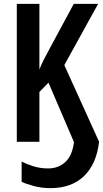

<svg xmlns="http://www.w3.org/2000/svg" viewBox="-20 -734 533 994"><path d="M241 240Q195 240 153 228.5Q111 217 92 207V102Q118 116 153.5 127Q189 138 229 138Q282 138 318 105Q354 72 363 2L231 -306L184 -258V0H67V-714H184V-374Q193 -398 205.5 -422.5Q218 -447 232 -473L362 -714H488L313 -397L493 0Q480 114 415.5 177Q351 240 241 240Z"/></svg>

Font: Noto Sans ExtraCondensed SemiBold
Style: Regular
Weight: 600
Width: 2
Designer: Monotype Design Team
Foundry: Monotype Imaging Inc.
Version: Version 2.013; ttfautohint (v1.8.4.7-5d5b)